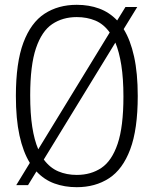

<svg xmlns="http://www.w3.org/2000/svg" viewBox="-20 -769 638 798"><path d="M96.5 0.5H47.5L104 -92Q76 -137.5 61 -206Q46 -274.5 46 -370Q46 -508.5 77.2 -591.8Q108.5 -675 165.2 -712Q222 -749 299 -749Q350 -749 392.2 -733.5Q434.5 -718 467 -684L501.5 -740H550.5L494 -648Q522 -603 537.2 -534.2Q552.5 -465.5 552.5 -370Q552.5 -231.5 521.2 -148.2Q490 -65 433 -28Q376 9 299 9Q248.5 9 206 -6.5Q163.5 -22 131.5 -56.5ZM105.5 -372.5Q105.5 -297 114 -242Q122.5 -187 139 -148.5L436 -634Q411 -669 376.2 -683.5Q341.5 -698 299 -698Q240.5 -698 197 -668.8Q153.5 -639.5 129.5 -568.5Q105.5 -497.5 105.5 -372.5ZM299 -42Q358 -42 401.5 -71.2Q445 -100.5 469 -171.5Q493 -242.5 493 -367.5Q493 -443 484.2 -498.2Q475.5 -553.5 459.5 -592L162 -106Q187.5 -71.5 222.2 -56.8Q257 -42 299 -42Z"/></svg>

Font: Encode Sans Condensed Condensed Light
Style: Regular
Weight: 300
Width: 3
Designer: Multiple Designers
Foundry: Impallari Type
Version: Version 3.000; ttfautohint (v1.8.3) -l 8 -r 50 -G 200 -x 14 